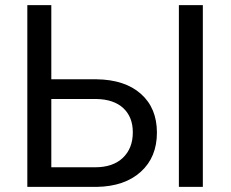

<svg xmlns="http://www.w3.org/2000/svg" viewBox="-20 -731 905 751"><path d="M180.7 -420.9H357.4Q468.8 -419.4 531.2 -363.8Q593.8 -308.1 593.8 -212.4Q593.8 -116.2 530.8 -59.1Q467.8 -2 358.9 0H86.9V-710.9H180.7ZM180.7 -343.8V-76.7H352.1Q421.9 -76.7 460.7 -113.8Q499.5 -150.9 499.5 -213.4Q499.5 -273.4 462.2 -308.1Q424.8 -342.8 356 -343.8ZM773.4 0H679.7V-710.9H773.4Z"/></svg>

Font: RobotoInd
Style: Regular
Weight: 400
Designer: Google
Version: Version 2.001101; 2014